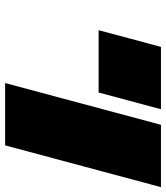

<svg xmlns="http://www.w3.org/2000/svg" viewBox="32 -698 665 770"><g transform="rotate(90 365.0 -312.5)"><path d="M312.5 0H562.5Q590.3 -104 646.2 -312.3Q702.1 -520.5 730 -625H480Q452.1 -520.5 396.2 -312.3Q340.3 -104 312.5 0ZM100.6 -375H350.6Q361.8 -416.5 384 -500Q406.2 -583.5 417.5 -625H167.5Q156.2 -583.5 134 -500Q111.8 -416.5 100.6 -375Z"/></g></svg>

Font: Faithful 32x
Style: BoldOblique
Weight: 400
Foundry: Faithful Resource Pack
Version: Version 1.0; January 27, 2023